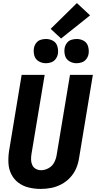

<svg xmlns="http://www.w3.org/2000/svg" viewBox="-20 -1223 625 1251"><path d="M245 8Q279 8 313 1.5Q347 -5 379.5 -22Q412 -39 437 -66Q462 -93 476 -125.5Q490 -158 495 -192L585 -735H436L349 -212Q345 -187 332.5 -163.5Q320 -140 296 -127Q272 -114 248 -114Q229 -114 213.5 -122.5Q198 -131 190.5 -147Q183 -163 182.5 -181.5Q182 -200 185 -219L271 -735H121L39 -239Q33 -199 35 -160Q37 -121 54 -87.5Q71 -54 100.5 -32Q130 -10 168 -1Q206 8 245 8ZM479 -811Q496 -811 513.5 -817Q531 -823 542.5 -838.5Q554 -854 557 -871Q561 -896 554 -920.5Q547 -945 526 -957Q505 -969 479 -969Q462 -969 444.5 -963.5Q427 -958 415.5 -942.5Q404 -927 401 -909Q397 -884 404 -860Q411 -836 432.5 -823.5Q454 -811 479 -811ZM279 -811Q296 -811 313.5 -817Q331 -823 342.5 -838.5Q354 -854 357 -871Q361 -896 354 -920.5Q347 -945 326 -957Q305 -969 279 -969Q262 -969 244.5 -963.5Q227 -958 215.5 -942.5Q204 -927 201 -909Q197 -884 204 -860Q211 -836 232.5 -823.5Q254 -811 279 -811ZM378 -972 567 -1123 481 -1203 310 -1035Z"/></svg>

Font: Iosevka Sparkle Heavy
Style: Italic
Weight: 900
Italic angle: -9°
Designer: Belleve Invis
Foundry: Belleve Invis
Version: Version 4.5.0; ttfautohint (v1.8.3)